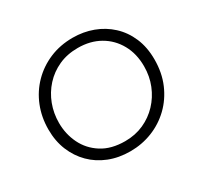

<svg xmlns="http://www.w3.org/2000/svg" viewBox="-154 -897 1130 1095"><g transform="rotate(-30 411.5 -350.0)"><path d="M409 13Q333 13 270 -12Q207 -37 161.5 -82.5Q116 -128 90.5 -190Q65 -252 65 -328Q65 -409 93 -479Q121 -549 172.5 -601.5Q224 -654 293.5 -683.5Q363 -713 446 -713Q516 -713 578 -690Q640 -667 687.5 -623Q735 -579 762 -516Q789 -453 789 -373Q789 -285 758.5 -214Q728 -143 675 -92Q622 -41 553.5 -14Q485 13 409 13ZM412 -52Q479 -52 534.5 -77Q590 -102 631 -145.5Q672 -189 695 -246Q718 -303 718 -369Q718 -451 683 -514Q648 -577 586 -612.5Q524 -648 442 -648Q372 -648 316 -622.5Q260 -597 219.5 -552.5Q179 -508 157.5 -451Q136 -394 136 -331Q136 -257 167 -193.5Q198 -130 259.5 -91Q321 -52 412 -52Z"/></g></svg>

Font: MuseoModerno Light
Style: Italic
Weight: 300
Italic angle: -9°
Designer: Pablo Cosgaya, Héctor Gatti, Marcela Romero, and the Authors of The MuseoModerno Project.
Foundry: Omnibus-Type Team
Version: Version 1.003